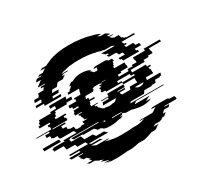

<svg xmlns="http://www.w3.org/2000/svg" viewBox="-240 -921 1383 1298"><g transform="rotate(-30 452.0 -271.5)"><path d="M81 -409Q82 -413 83 -416.5Q84 -420 85 -424H23Q25 -428 26 -431.5Q27 -435 28 -439H75Q78 -450 82 -459H32Q34 -464 36 -469Q38 -474 40 -479H75L83 -494H81Q84 -499 86 -504H127L139 -524H117Q119 -526 120.5 -529Q122 -532 124 -534H154Q155 -536 158 -539H104L111 -549H117Q121 -555 125 -559H129L138 -569H143Q144 -571 145 -572Q146 -573 147 -574H111Q113 -576 114 -577Q115 -578 116 -579H111Q115 -583 119 -586.5Q123 -590 127 -594H159L165 -599H140L153 -609H181Q189 -614 196.5 -619.5Q204 -625 211 -629H174L192 -639H225Q236 -644 247.5 -649.5Q259 -655 271 -659H267Q301 -671 339 -677.5Q377 -684 420 -684Q476 -684 521.5 -677.5Q567 -671 604 -659H608Q622 -655 634 -650Q646 -645 657 -639H624L643 -629H679Q687 -625 694.5 -619.5Q702 -614 709 -609H681L693 -599H718L724 -594H691Q696 -590 699.5 -586.5Q703 -583 707 -579H712L717 -574H753Q754 -573 755 -572Q756 -571 757 -569H753Q757 -563 761 -559H756L763 -549H769L776 -539H787L790 -534H848L854 -524H747Q749 -519 752 -514Q755 -509 757 -504H767Q769 -502 770 -499Q771 -496 772 -494H751L757 -479H812Q814 -474 816 -469Q818 -464 819 -459H846Q848 -454 849 -449Q850 -444 851 -439H801L804 -424H815L818 -409H694Q693 -413 692 -416.5Q691 -420 690 -424H679Q678 -428 677 -431.5Q676 -435 675 -439H725Q722 -448 717 -459H690Q686 -469 679 -479H624Q621 -483 618.5 -486.5Q616 -490 612 -494H633L624 -504H613Q603 -514 588 -524H695Q687 -529 676 -534H619Q616 -536 613 -537Q610 -538 607 -539H596Q589 -542 581 -544.5Q573 -547 565 -549H559Q546 -552 532.5 -555Q519 -558 503 -559H508Q490 -561 470.5 -562Q451 -563 428 -563Q412 -563 397.5 -562Q383 -561 369 -559H365Q353 -558 341.5 -555Q330 -552 319 -549H314Q307 -547 300.5 -544.5Q294 -542 287 -539H341L330 -534H300Q296 -532 291.5 -529.5Q287 -527 282 -524H305Q298 -520 291 -514.5Q284 -509 278 -504H238Q235 -502 232.5 -499Q230 -496 227 -494H229L216 -479H181Q177 -475 174 -469.5Q171 -464 168 -459H218Q215 -455 212.5 -449.5Q210 -444 207 -439H160L154 -424H216Q215 -420 213.5 -416.5Q212 -413 211 -409ZM888 -374H890Q891 -370 891.5 -365.5Q892 -361 892 -356V-354H854Q855 -352 855 -349Q855 -346 855 -344H815Q816 -340 816 -336.5Q816 -333 816 -329H706V-309H813V-294H838V-284H820V-269H826V-249Q826 -246 825 -244H828Q827 -242 827 -239Q827 -236 827 -234H769Q769 -229 768.5 -224Q768 -219 767 -214H871Q870 -209 869 -204Q868 -199 866 -194H855Q855 -193 853 -189H816Q813 -180 808 -169H778L775 -164H717Q714 -159 710.5 -154Q707 -149 704 -144H600L591 -134H851Q850 -133 849 -132Q848 -131 846 -129H631Q627 -125 623 -121.5Q619 -118 614 -114H729Q728 -113 726 -112Q724 -111 722 -109H716Q703 -100 689 -94H729Q726 -93 723 -92Q720 -91 717 -89H718Q705 -84 690 -81.5Q675 -79 661 -79Q641 -79 623 -82Q605 -85 591 -89H589Q585 -91 581.5 -92Q578 -93 575 -94H534Q528 -96 522.5 -99Q517 -102 512 -105Q510 -102 506.5 -99.5Q503 -97 500 -94H493Q492 -93 490 -92Q488 -91 486 -89H507Q499 -84 485 -79H473Q459 -75 440.5 -72Q422 -69 397 -69Q365 -69 341 -79H353Q348 -81 343 -83.5Q338 -86 333 -89H311Q310 -91 308 -92Q306 -93 304 -94H310Q301 -100 292 -109H210L205 -114H139Q132 -122 127 -129H342L339 -134H118L120 -129H109L115 -114H114L116 -109H188L196 -94H194L197 -89H196L202 -79H266Q270 -74 273.5 -69Q277 -64 281 -59H342Q347 -54 352 -49Q357 -44 363 -39H213L226 -29H294Q298 -26 301.5 -23.5Q305 -21 309 -19H220Q236 -10 251 -4H337Q340 -3 343.5 -2Q347 -1 350 1H310Q340 11 376 16H370Q385 18 401.5 19Q418 20 437 20Q464 20 485.5 19Q507 18 524 16H561Q595 12 621 1H584Q586 -1 589 -2Q592 -3 594 -4H688Q695 -7 700.5 -11Q706 -15 712 -19L718 -23Q724 -27 726 -29H691Q698 -34 703.5 -36Q709 -38 717 -38H815Q829 -38 836 -29H872Q876 -23 877 -19Q878 -16 878 -10Q878 -9 877.5 -7.5Q877 -6 877 -4H782L779 1H816L813 5Q811 8 808.5 10.5Q806 13 804 16H767Q758 26 747 36H769Q757 48 745 56H731L718 66H713Q712 67 710 68Q708 69 706 71H665L649 81H688Q681 85 674.5 88.5Q668 92 660 96H668Q662 98 656.5 101Q651 104 645 106H617Q602 112 586 117Q570 122 553 126H505Q492 129 478 131.5Q464 134 450 136H408Q389 138 369 139.5Q349 141 327 141Q305 141 284.5 139.5Q264 138 245 136H287Q272 134 258.5 131.5Q245 129 232 126H280Q248 119 218 106H246Q233 101 224 96H216Q209 92 202 88.5Q195 85 188 81H149L134 71H175Q174 69 172 68Q170 67 168 66H172L159 56H173Q167 51 161.5 46Q156 41 151 36H129Q125 31 120.5 26Q116 21 111 16H118L106 1H147Q146 -1 145 -2Q144 -3 143 -4H57Q55 -8 52.5 -11.5Q50 -15 47 -19H136L130 -29H62Q61 -31 60 -34Q59 -37 57 -39H206Q204 -44 201 -49Q198 -54 196 -59H135Q133 -64 131 -69Q129 -74 127 -79H63Q62 -81 61 -84Q60 -87 59 -89H60Q60 -91 59.5 -92Q59 -93 59 -94H60Q59 -98 58 -101.5Q57 -105 56 -109H-17Q-17 -111 -17.5 -112Q-18 -113 -18 -114H-17Q-18 -118 -19 -121.5Q-20 -125 -21 -129H-10Q-11 -131 -11 -134H79L73 -144H177Q174 -149 171.5 -154Q169 -159 167 -164H63Q62 -166 62 -169H56Q56 -173 55.5 -177Q55 -181 55 -185V-189H22V-194H11Q11 -199 11 -204Q11 -209 10 -214H-16V-234H19V-244H-76Q-76 -247 -77 -249H41V-269H32V-284H53V-294H-25V-309H-12Q-12 -314 -12 -319.5Q-12 -325 -11 -329H-3Q-2 -333 -2 -336.5Q-2 -340 -2 -344H92V-354H139V-356Q139 -361 139.5 -365.5Q140 -370 141 -374H103L106 -394H235L230 -374H268L265 -354H219Q219 -352 218 -351V-344H124Q124 -341 123.5 -337Q123 -333 123 -329H114Q114 -325 114 -319.5Q114 -314 113 -309H101Q101 -305 101 -301.5Q101 -298 100 -294H178V-284H157V-269H167V-249H49V-244H144V-234H109Q109 -229 109.5 -224Q110 -219 110 -214H136Q137 -209 137 -204Q137 -199 138 -194H148Q148 -191 149 -190V-189H181L184 -169H189Q190 -167 190 -164H225Q225 -165 223 -169H254Q252 -174 250.5 -179Q249 -184 247 -189H284L282 -194H269Q268 -199 267 -204Q266 -209 265 -214H260L257 -234H250Q249 -236 249 -239Q249 -242 249 -244H277Q276 -246 276 -249H227V-269H234V-284H275Q276 -286 276 -289Q276 -292 276 -294H237Q237 -298 237.5 -301.5Q238 -305 238 -309H219Q219 -314 219.5 -319Q220 -324 221 -329H282Q282 -333 282.5 -336.5Q283 -340 284 -344H277Q277 -348 279 -354H329L335 -374H333Q336 -383 341 -394H257L260 -409H276Q278 -413 280.5 -416.5Q283 -420 286 -424H291L304 -439H290Q296 -445 302.5 -450Q309 -455 316 -459H329Q345 -468 363 -473Q381 -478 402 -478Q450 -478 476 -459H463Q474 -452 484 -439H498Q499 -438 500 -437Q501 -436 502 -434V-439H512V-443Q512 -452 517 -459H492Q500 -470 514 -470H586Q600 -470 608 -459H633Q638 -452 638 -443V-439H628V-424H622V-409H615V-394H695V-374H698V-354H642V-344H614V-329H690V-344H730Q729 -346 729 -351V-354H767Q767 -359 766.5 -364.5Q766 -370 765 -374H763L760 -394H856L853 -409H978L981 -394H885ZM531 -354Q521 -357 508 -357Q495 -357 486 -354ZM702 -234Q702 -236 702.5 -238.5Q703 -241 703 -244H701V-269H614V-284H489L488 -294H461L458 -309H466Q465 -315 463 -320Q461 -325 459 -329H478Q475 -334 472.5 -337.5Q470 -341 466 -344H494Q486 -351 475 -354H435Q425 -351 417 -344H425Q419 -338 413 -329H353Q349 -321 346 -309H365Q364 -305 363.5 -301.5Q363 -298 363 -294H401V-284H359V-269H352Q352 -264 352 -259Q352 -254 353 -249H402Q402 -246 403 -244H375Q376 -241 376 -238.5Q376 -236 377 -234H385Q388 -223 393 -214H398Q406 -200 422 -194H436Q445 -190 461 -190Q477 -190 488 -194H500Q516 -200 524 -214H424Q427 -218 429 -223Q431 -228 432 -234H479Q479 -236 479.5 -238.5Q480 -241 481 -244H428V-249H487Q487 -254 487.5 -259Q488 -264 488 -269H614V-249H556V-244H609Q609 -241 609.5 -238.5Q610 -236 610 -234H564Q567 -221 573 -214H635Q639 -218 641 -223Q643 -228 644 -234ZM712 -294H687V-309H588V-294H615V-284H712ZM706 -200Q729 -200 740 -214H673Q684 -200 706 -200ZM50 -164Q52 -159 53 -154Q54 -149 55 -144H-74L-77 -164ZM378 -125Q376 -120 371 -114H390Q386 -117 383 -119.5Q380 -122 378 -125ZM512 -109Q511 -111 509 -112Q507 -113 505 -114H437Q436 -112 433 -109Z"/></g></svg>

Font: Rubik Glitch
Style: Regular
Weight: 400
Designer: Hubert and Fischer, NaN
Foundry: Hubert and Fischer, NaN
Version: Version 2.200